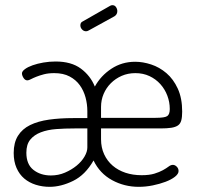

<svg xmlns="http://www.w3.org/2000/svg" viewBox="-20 -717 763 743"><path d="M323 -599Q318 -596 313 -596Q304 -596 297.5 -603Q291 -610 291 -619Q291 -630 300 -634L407 -695Q411 -697 415 -697Q424 -697 429 -689.5Q434 -682 434 -674Q434 -661 423 -654ZM503 -478Q533 -478 565 -467.5Q597 -457 624 -434Q651 -411 668 -374Q685 -337 685 -285Q685 -264 681.5 -251Q678 -238 668.5 -231.5Q659 -225 642.5 -222.5Q626 -220 601 -220H371V-178Q371 -146 383 -120Q395 -94 416 -76Q437 -58 465.5 -48.5Q494 -39 528 -39Q558 -39 577.5 -45Q597 -51 610.5 -58.5Q624 -66 632.5 -72.5Q641 -79 649 -79Q657 -79 664 -72Q671 -65 671 -55Q671 -44 657 -33Q643 -22 620.5 -13.5Q598 -5 571 0.5Q544 6 517 6Q461 6 413.5 -20Q366 -46 342 -96Q310 -40 263 -17Q216 6 172 6Q144 6 118.5 -2Q93 -10 74 -26Q55 -42 44 -67Q33 -92 33 -125Q33 -165 49.5 -191.5Q66 -218 96.5 -233Q127 -248 169.5 -254Q212 -260 264 -260H318V-287Q318 -314 311 -340Q304 -366 289 -387Q274 -408 249.5 -421Q225 -434 190 -434Q167 -434 150 -429.5Q133 -425 120.5 -420Q108 -415 99.5 -410.5Q91 -406 86 -406Q77 -406 71 -415.5Q65 -425 65 -433Q65 -441 76.5 -449.5Q88 -458 106.5 -464.5Q125 -471 148 -475Q171 -479 195 -479Q256 -479 293 -451.5Q330 -424 347 -382Q370 -424 411 -451Q452 -478 503 -478ZM582 -261Q618 -261 627.5 -268Q637 -275 637 -295Q637 -322 627.5 -347Q618 -372 600.5 -391.5Q583 -411 558.5 -422.5Q534 -434 504 -434Q475 -434 451 -423.5Q427 -413 409 -395Q391 -377 381 -353.5Q371 -330 371 -303V-261ZM318 -220H269Q231 -220 197.5 -217.5Q164 -215 138 -205Q112 -195 97 -176.5Q82 -158 82 -126Q82 -81 109.5 -59.5Q137 -38 177 -38Q206 -38 231.5 -49Q257 -60 276.5 -76Q296 -92 307 -111Q318 -130 318 -146Z"/></svg>

Font: AkaAcidDosis
Style: Light
Weight: 300
Designer: Edgar Tolentino, Pablo Impallari, Igino Marini, Aka-Acid
Foundry: Edgar Tolentino, Pablo Impallari, Igino Marini, Aka-Acid
Version: Version 1.007